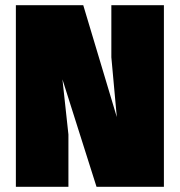

<svg xmlns="http://www.w3.org/2000/svg" viewBox="-20 -718 690 738"><path d="M41 -698H300L429 -268L408 -498V-698H610V0H351L220 -413L243 -201V0H41Z"/></svg>

Font: Azeret Mono Black
Style: Regular
Weight: 900
Designer: Martin Vácha
Foundry: Displaay
Version: Version 1.000; Glyphs 3.0.3, build 3074